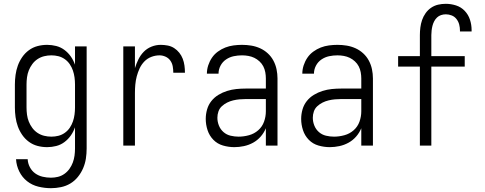

<svg xmlns="http://www.w3.org/2000/svg" viewBox="-20 -763 2540 1006"><path d="M247 223Q214 223 181 215Q148 207 122 186.5Q96 166 81 135.5Q66 105 64 71H125Q126 93 136.5 113Q147 133 164.5 145.5Q182 158 203.5 163Q225 168 247 168Q266 168 284 163.5Q302 159 317.5 148Q333 137 344 121.5Q355 106 361.5 88.5Q368 71 370.5 52.5Q373 34 373 15V-96Q365 -73 351 -53Q337 -33 317.5 -18.5Q298 -4 274.5 2Q251 8 227 8Q201 8 176.5 1.5Q152 -5 131.5 -20Q111 -35 96.5 -56Q82 -77 73.5 -100.5Q65 -124 61.5 -149.5Q58 -175 58 -200V-320Q58 -345 61.5 -370.5Q65 -396 73.5 -419.5Q82 -443 96.5 -464Q111 -485 131.5 -500Q152 -515 176.5 -521.5Q201 -528 227 -528Q251 -528 274.5 -522Q298 -516 317.5 -501.5Q337 -487 351 -467Q365 -447 373 -424V-520H434V15Q434 42 430 68Q426 94 415.5 118.5Q405 143 388 164Q371 185 348.5 198.5Q326 212 299.5 217.5Q273 223 247 223ZM249 -47Q268 -47 286 -51.5Q304 -56 319.5 -67Q335 -78 345.5 -93.5Q356 -109 362 -126.5Q368 -144 370.5 -162.5Q373 -181 373 -200V-320Q373 -339 370.5 -357.5Q368 -376 362 -393.5Q356 -411 345.5 -426.5Q335 -442 319.5 -453Q304 -464 286 -468.5Q268 -473 249 -473Q230 -473 211.5 -468.5Q193 -464 177 -453.5Q161 -443 149.5 -427.5Q138 -412 131 -394.5Q124 -377 121.5 -358Q119 -339 119 -320V-200Q119 -181 121.5 -162Q124 -143 131 -125.5Q138 -108 149.5 -92.5Q161 -77 177 -66.5Q193 -56 211.5 -51.5Q230 -47 249 -47Z M626 0V-520H687V-406Q694 -429 705 -451.5Q716 -474 733 -491.5Q750 -509 773.5 -518.5Q797 -528 822 -528Q840 -528 858.5 -524.5Q877 -521 892.5 -511Q908 -501 919.5 -486.5Q931 -472 937.5 -455Q944 -438 946.5 -419.5Q949 -401 949 -382H888Q888 -399 885 -415.5Q882 -432 872.5 -445.5Q863 -459 847.5 -466Q832 -473 816 -473Q794 -473 773 -465Q752 -457 736.5 -441Q721 -425 711.5 -404.5Q702 -384 696.5 -363Q691 -342 689 -320Q687 -298 687 -276V0Z M1208 8Q1178 8 1148.5 -0.5Q1119 -9 1098 -30.5Q1077 -52 1067.5 -81Q1058 -110 1058 -140Q1058 -165 1065 -189.5Q1072 -214 1087.5 -233.5Q1103 -253 1124.5 -266Q1146 -279 1170 -286.5Q1194 -294 1218.5 -296.5Q1243 -299 1268 -299H1373V-352Q1373 -368 1370 -384.5Q1367 -401 1359.5 -415.5Q1352 -430 1339.5 -441.5Q1327 -453 1312.5 -460Q1298 -467 1281.5 -470Q1265 -473 1248 -473Q1226 -473 1204.5 -468.5Q1183 -464 1164.5 -451.5Q1146 -439 1135.5 -419Q1125 -399 1125 -377H1064Q1064 -399 1071 -420.5Q1078 -442 1090.5 -460.5Q1103 -479 1121.5 -492.5Q1140 -506 1160.5 -514Q1181 -522 1203.5 -525Q1226 -528 1248 -528Q1273 -528 1297 -524Q1321 -520 1343 -510Q1365 -500 1383 -483.5Q1401 -467 1412.5 -445.5Q1424 -424 1429 -400Q1434 -376 1434 -352V0H1373V-91Q1363 -67 1346 -47.5Q1329 -28 1306.5 -15.5Q1284 -3 1258.5 2.5Q1233 8 1208 8ZM1230 -47Q1257 -47 1284.5 -54.5Q1312 -62 1333 -80.5Q1354 -99 1363.5 -125.5Q1373 -152 1373 -180V-244H1268Q1252 -244 1235 -242.5Q1218 -241 1201.5 -237Q1185 -233 1170 -225.5Q1155 -218 1142.5 -206.5Q1130 -195 1124.5 -179Q1119 -163 1119 -146Q1119 -125 1127 -105Q1135 -85 1151 -71Q1167 -57 1188 -52Q1209 -47 1230 -47Z M1708 8Q1678 8 1648.5 -0.5Q1619 -9 1598 -30.5Q1577 -52 1567.5 -81Q1558 -110 1558 -140Q1558 -165 1565 -189.5Q1572 -214 1587.5 -233.5Q1603 -253 1624.5 -266Q1646 -279 1670 -286.5Q1694 -294 1718.5 -296.5Q1743 -299 1768 -299H1873V-352Q1873 -368 1870 -384.5Q1867 -401 1859.5 -415.5Q1852 -430 1839.5 -441.5Q1827 -453 1812.5 -460Q1798 -467 1781.5 -470Q1765 -473 1748 -473Q1726 -473 1704.5 -468.5Q1683 -464 1664.5 -451.5Q1646 -439 1635.5 -419Q1625 -399 1625 -377H1564Q1564 -399 1571 -420.5Q1578 -442 1590.5 -460.5Q1603 -479 1621.5 -492.5Q1640 -506 1660.5 -514Q1681 -522 1703.5 -525Q1726 -528 1748 -528Q1773 -528 1797 -524Q1821 -520 1843 -510Q1865 -500 1883 -483.5Q1901 -467 1912.5 -445.5Q1924 -424 1929 -400Q1934 -376 1934 -352V0H1873V-91Q1863 -67 1846 -47.5Q1829 -28 1806.5 -15.5Q1784 -3 1758.5 2.5Q1733 8 1708 8ZM1730 -47Q1757 -47 1784.5 -54.5Q1812 -62 1833 -80.5Q1854 -99 1863.5 -125.5Q1873 -152 1873 -180V-244H1768Q1752 -244 1735 -242.5Q1718 -241 1701.5 -237Q1685 -233 1670 -225.5Q1655 -218 1642.5 -206.5Q1630 -195 1624.5 -179Q1619 -163 1619 -146Q1619 -125 1627 -105Q1635 -85 1651 -71Q1667 -57 1688 -52Q1709 -47 1730 -47Z M2180 0V-414H2066V-469H2180V-579Q2180 -599 2182.5 -619Q2185 -639 2191.5 -658Q2198 -677 2210 -694Q2222 -711 2239 -722.5Q2256 -734 2275.5 -738.5Q2295 -743 2316 -743Q2343 -743 2369.5 -734.5Q2396 -726 2415 -706Q2434 -686 2442.5 -659.5Q2451 -633 2451 -606V-598H2390V-603Q2390 -619 2386 -634.5Q2382 -650 2372 -663Q2362 -676 2347 -682Q2332 -688 2316 -688Q2303 -688 2291 -684Q2279 -680 2270 -671.5Q2261 -663 2255 -651.5Q2249 -640 2246 -628Q2243 -616 2241.5 -603.5Q2240 -591 2240 -579V-469H2415V-414H2240V0Z"/></svg>

Font: Iosevka Curly Light
Style: Regular
Weight: 300
Monospace: yes
Designer: Belleve Invis
Foundry: Belleve Invis
Version: Version 22.1.2; ttfautohint (v1.8.4)